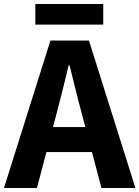

<svg xmlns="http://www.w3.org/2000/svg" viewBox="-26 -947 702 967"><path d="M-6 0 228 -743H422L656 0H485L385 -379Q369 -436 354 -498.5Q339 -561 324 -619H320Q306 -560 290.5 -498Q275 -436 260 -379L160 0ZM146 -181V-307H502V-181ZM152 -823V-927H494V-823Z"/></svg>

Font: Noto Sans SC ExtraBold
Style: Regular
Weight: 800
Designer: Ryoko NISHIZUKA 西塚涼子 (kana, bopomofo & ideographs); Paul D. Hunt (Latin, Greek & Cyrillic); Sandoll Communications 산돌커뮤니
Foundry: Adobe
Version: Version 2.004-H2;hotconv 1.0.118;makeotfexe 2.5.65603